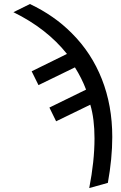

<svg xmlns="http://www.w3.org/2000/svg" viewBox="-20 -749 617 977"><path d="M551.3 -51.8Q551.3 57.1 528.8 181.6L434.1 208Q460.9 70.8 460.9 -44.4Q460.9 -144.5 439.5 -216.3L265.6 -131.8L231.4 -201.7L418 -293Q396 -351.1 361.3 -406.2L175.8 -315.9L141.1 -386.2L320.8 -474.6Q218.3 -603.5 48.3 -687L132.3 -728.5Q256.3 -669.9 345.2 -580.1Q445.8 -480 498.5 -345.9Q551.3 -211.9 551.3 -51.8Z"/></svg>

Font: Arimo Nerd Font
Style: Regular
Weight: 400
Designer: Steve Matteson
Foundry: Monotype Imaging Inc.
Version: Version 1.33;Nerd Fonts 3.2.1